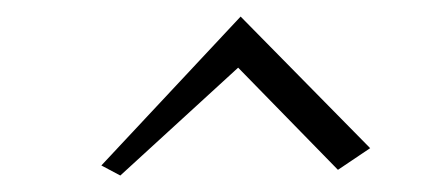

<svg xmlns="http://www.w3.org/2000/svg" viewBox="-20 -712 540 233"><path d="M272 -691.9 429.2 -532.2 390.1 -505.9 269 -629.9 126 -499 103 -511.2Z"/></svg>

Font: Aref Ruqaa
Style: Regular
Weight: 400
Designer: Abdullah Aref
Version: Version 1.002